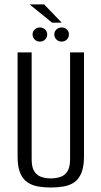

<svg xmlns="http://www.w3.org/2000/svg" viewBox="-20 -825 453 857"><path d="M206.7 12Q176 12 149.2 7.2Q122.3 2.4 101.8 -11.7Q81.3 -25.9 69.9 -53.4Q58.5 -80.9 58.5 -126.7V-591H121.3V-113.6Q121.3 -78.4 133.3 -60Q145.3 -41.6 164.6 -35.2Q183.9 -28.7 206.7 -28.7Q229.5 -28.7 249.2 -35.2Q268.8 -41.6 280.8 -60Q292.8 -78.4 292.8 -113.6V-591H354.9V-127Q354.9 -81.2 343.5 -53.5Q332.1 -25.9 311.9 -11.7Q291.8 2.4 264.6 7.2Q237.4 12 206.7 12ZM158.2 -639.3Q144.5 -639.3 134.9 -648.6Q125.4 -658 125.4 -671.3Q125.4 -684.7 134.9 -693.5Q144.5 -702.4 158.2 -702.4Q172 -702.4 181.3 -693.5Q190.7 -684.7 190.7 -671.3Q190.7 -658 181.3 -648.6Q172 -639.3 158.2 -639.3ZM255.2 -639.3Q241.4 -639.3 231.9 -648.6Q222.4 -658 222.4 -671.3Q222.4 -684.7 231.9 -693.5Q241.4 -702.4 255.2 -702.4Q268.9 -702.4 278.3 -693.5Q287.7 -684.7 287.7 -671.3Q287.7 -658 278.3 -648.6Q268.9 -639.3 255.2 -639.3ZM212.6 -723.8 112.1 -805.4H176.9L255.6 -723.8Z"/></svg>

Font: Alumni Sans Thin
Style: Regular
Weight: 100
Designer: Robert E. Leuschke
Foundry: Robert E. Leuschke
Version: Version 1.018